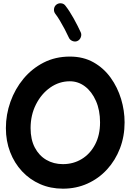

<svg xmlns="http://www.w3.org/2000/svg" viewBox="-20 -1074 785 1161"><path d="M360.4 66.9Q285.6 66.9 222.7 39.3Q159.7 11.7 113.3 -38.1Q66.9 -87.9 41.3 -154.5Q15.6 -221.2 15.6 -299.3Q15.6 -381.3 43.2 -458.7Q70.8 -536.1 121.8 -597.7Q172.9 -659.2 243.9 -695.6Q314.9 -731.9 402.3 -731.9Q483.9 -731.9 545.7 -697Q607.4 -662.1 649.2 -604Q690.9 -545.9 712.2 -475.6Q733.4 -405.3 733.4 -334Q733.4 -250 705.6 -177.2Q677.7 -104.5 627.4 -49.6Q577.1 5.4 509 36.1Q440.9 66.9 360.4 66.9ZM360.4 -81.5Q423.3 -81.5 474.1 -112.3Q524.9 -143.1 554.9 -200Q585 -256.8 585 -334Q585 -407.2 560.3 -463.4Q535.6 -519.5 494.4 -551Q453.1 -582.5 402.3 -582.5Q337.9 -582.5 283.9 -544.7Q230 -506.8 197.5 -442.6Q165 -378.4 165 -299.3Q165 -230.5 190.4 -181.9Q215.8 -133.3 260 -107.4Q304.2 -81.5 360.4 -81.5ZM320.8 -1045.9Q333.5 -1055.7 349.9 -1054Q366.2 -1052.2 375.5 -1039.6Q400.4 -1007.8 425.3 -962.9Q450.2 -918 468.3 -878.4Q474.6 -864.7 468.5 -848.6Q462.4 -832.5 448.2 -826.2Q434.6 -819.8 418.7 -825.9Q402.8 -832 396.5 -846.2Q385.7 -870.1 371.1 -897.7Q356.4 -925.3 341.6 -950.2Q326.7 -975.1 314 -991.2Q304.7 -1003.9 306.6 -1020Q308.6 -1036.1 320.8 -1045.9Z"/></svg>

Font: Mikhak-DS2-FD ExtraBold
Style: Regular
Weight: 800
Designer: Amin Abedi
Version: Version 3.2